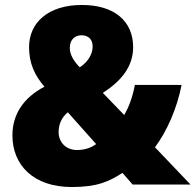

<svg xmlns="http://www.w3.org/2000/svg" viewBox="-20 -743 787 773"><path d="M310 -723C174 -723 97 -652 97 -553C97 -489 119 -440 159 -394C75 -350 30 -283 30 -198C30 -79 114 10 269 10C373 10 420 -13 473 -47L514 0H747L604 -150C653 -216 693 -308 711 -401H523C514 -353 499 -312 480 -280L394 -369C467 -416 516 -474 516 -553C516 -659 439 -723 310 -723ZM308 -601C333 -601 353 -587 353 -556C353 -525 334 -493 301 -472C278 -496 261 -522 261 -550C261 -585 283 -601 308 -601ZM253 -291 367 -163C350 -150 324 -139 290 -139C245 -139 216 -171 216 -211C216 -243 228 -270 253 -291Z"/></svg>

Font: Noto Sans Devanagari SemiCondensed Black
Style: Regular
Weight: 900
Width: 4
Designer: Jelle Bosma - Monotype Design Team
Foundry: Monotype Imaging Inc.
Version: Version 2.004